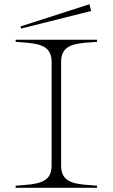

<svg xmlns="http://www.w3.org/2000/svg" viewBox="-20 -888 533 908"><path d="M54 -10V0H439V-10C345 -17 269 -16 269 -104V-596C269 -684 345 -683 439 -690V-700H54V-690C150 -683 224 -682 224 -596V-104C224 -18 150 -17 54 -10ZM411 -836 403 -868 77 -763 80 -753Z"/></svg>

Font: Sprat Extended Thin
Style: Regular
Weight: 100
Width: 9
Designer: Ethan Nakache
Foundry: Collletttivo
Version: Version 2.000;Glyphs 3.2 (3217)